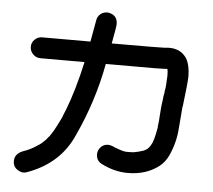

<svg xmlns="http://www.w3.org/2000/svg" viewBox="-54 -764 987 889"><g transform="rotate(5 440.0 -319.0)"><path d="M86 67Q74 67 60 58Q38 45 38 18Q38 -15 74 -30Q112 -43 139 -62Q151 -69 155 -73H156Q180 -94 186 -104Q187 -105 189 -107.5Q191 -110 192 -110Q211 -137 225 -166Q245 -204 248 -216L258 -240Q295 -335 324 -467H119Q99 -467 84.5 -481.5Q70 -496 70 -516Q70 -536 84.5 -550Q99 -564 119 -564H343L362 -669Q367 -689 385 -699Q397 -705 409 -705Q415 -705 422 -703Q457 -693 457 -655Q457 -643 442 -564Q679 -564 689.5 -565.5Q700 -567 710 -567Q764 -567 791 -525Q809 -493 809 -442Q809 -417 795 -302L794 -301L786 -203Q782 -133 752 -69Q738 -40 714 -20Q654 27 568 27Q504 27 443 -5Q419 -18 419 -47Q419 -60 426 -72Q441 -95 467 -95Q480 -95 504 -83L509 -82L516 -79Q538 -71 547 -71Q549 -71 550 -70H551Q585 -70 587 -71H588Q610 -75 631 -82Q632 -83 638 -85L639 -86Q644 -88 648 -91L657 -100V-101L662 -107L671 -124Q678 -144 682 -163L688 -194V-199Q692 -227 693 -254Q695 -292 701 -331Q701 -339 705 -357L706 -369Q710 -382 712 -438Q712 -451 711 -459L710 -463L709 -469L693 -468L649 -467H423Q390 -290 314 -127Q254 11 100 65Q93 67 86 67Z"/></g></svg>

Font: Bad Comic
Style: Regular
Weight: 400
Designer: GGBotNet
Foundry: f0n7
Version: 0.9